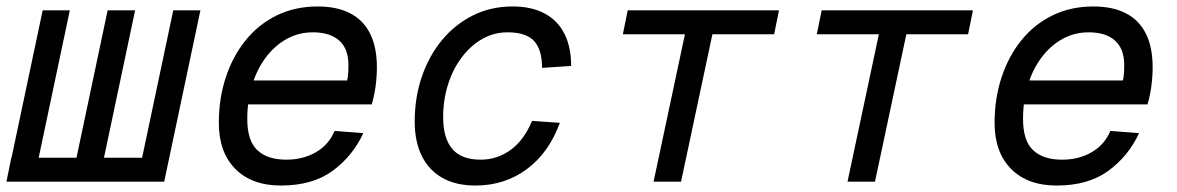

<svg xmlns="http://www.w3.org/2000/svg" viewBox="-20 -562 3640 594"><path d="M0 0 112 -530H196L84 0ZM0 0 15 -74H503L488 0ZM201 0 313 -530H398L286 0ZM404 0 516 -530H600L488 0Z M849 12Q759 12 708 -39.5Q657 -91 657 -182Q657 -257 678.5 -322.5Q700 -388 740 -437.5Q780 -487 836.5 -514.5Q893 -542 963 -542Q1022 -542 1063 -521Q1104 -500 1125 -458Q1146 -416 1146 -354Q1146 -326 1142 -295.5Q1138 -265 1130 -239H735L751 -313H1054Q1056 -322 1057 -333Q1058 -344 1058 -361Q1058 -411 1029.5 -436.5Q1001 -462 948 -462Q904 -462 867 -441.5Q830 -421 802.5 -384.5Q775 -348 760 -299Q745 -250 745 -194Q745 -127 776 -97.5Q807 -68 866 -68Q918 -68 958 -91.5Q998 -115 1015 -157L1104 -150Q1071 -79 1009 -33.5Q947 12 849 12Z M1451 12Q1391 12 1349 -11.5Q1307 -35 1285 -79.5Q1263 -124 1263 -186Q1263 -260 1285 -324.5Q1307 -389 1347.5 -438Q1388 -487 1443.5 -514.5Q1499 -542 1566 -542Q1625 -542 1665.5 -520Q1706 -498 1726.5 -457Q1747 -416 1747 -358L1657 -352Q1657 -409 1632 -435.5Q1607 -462 1550 -462Q1508 -462 1472 -441.5Q1436 -421 1408.5 -384.5Q1381 -348 1366 -300.5Q1351 -253 1351 -199Q1351 -135 1379 -101.5Q1407 -68 1467 -68Q1518 -68 1559.5 -98Q1601 -128 1626 -188L1712 -182Q1678 -89 1609.5 -38.5Q1541 12 1451 12Z M2002 0 2099 -456H1907L1922 -530H2390L2375 -456H2184L2087 0Z M2602 0 2699 -456H2507L2522 -530H2990L2975 -456H2784L2687 0Z M3249 12Q3159 12 3108 -39.5Q3057 -91 3057 -182Q3057 -257 3078.5 -322.5Q3100 -388 3140 -437.5Q3180 -487 3236.5 -514.5Q3293 -542 3363 -542Q3422 -542 3463 -521Q3504 -500 3525 -458Q3546 -416 3546 -354Q3546 -326 3542 -295.5Q3538 -265 3530 -239H3135L3151 -313H3454Q3456 -322 3457 -333Q3458 -344 3458 -361Q3458 -411 3429.5 -436.5Q3401 -462 3348 -462Q3304 -462 3267 -441.5Q3230 -421 3202.5 -384.5Q3175 -348 3160 -299Q3145 -250 3145 -194Q3145 -127 3176 -97.5Q3207 -68 3266 -68Q3318 -68 3358 -91.5Q3398 -115 3415 -157L3504 -150Q3471 -79 3409 -33.5Q3347 12 3249 12Z"/></svg>

Font: Geist Mono
Style: Italic
Weight: 400
Italic angle: -12°
Monospace: yes
Designer: Basement.studio, Andrés Briganti, Mateo Zaragoza
Foundry: Basement.studio, Vercel, Andrés Briganti, Guido Ferreyra, Mateo Zaragoza
Version: Version 1.500